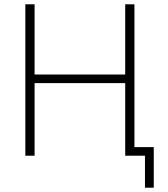

<svg xmlns="http://www.w3.org/2000/svg" viewBox="-20 -725 781 894"><path d="M655 149V0H563V-40H696V149ZM98 0V-705H141V-378H563V-705H606V0H563V-338H141V0Z"/></svg>

Font: Nunito Sans 10pt SemiCondensed ExtraLight
Style: Regular
Weight: 250
Width: 4
Designer: Vernon Adams
Foundry: Vernon Adams
Version: Version 3.101;gftools[0.9.27]